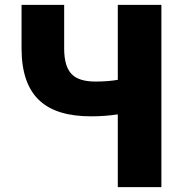

<svg xmlns="http://www.w3.org/2000/svg" viewBox="-20 -764 765 784"><path d="M461 0V-297Q408 -289 352 -289Q213 -289 144 -351Q68 -419 68 -566V-744H242V-566Q242 -492 273 -461Q302 -431 370 -431Q421 -431 461 -438V-744H639V-372V0Z"/></svg>

Font: GenSekiGothic TW H
Style: Regular
Weight: 900
Version: Version 1.501;PS 1;hotconv 16.6.51;makeotf.lib2.5.65220